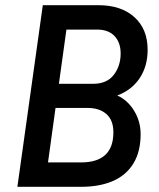

<svg xmlns="http://www.w3.org/2000/svg" viewBox="-20 -720 614 740"><path d="M47 0 145 -700H359Q447 -700 498 -654Q549 -608 549 -528Q549 -465 518.5 -419Q488 -373 432 -352Q472 -334 497 -293Q522 -252 522 -203Q522 -136 494.5 -90.5Q467 -45 415.5 -22.5Q364 0 293 0ZM165 -94H292Q417 -94 417 -210Q417 -257 390 -280.5Q363 -304 318 -304H194ZM207 -397H339Q392 -397 418.5 -431.5Q445 -466 445 -514Q445 -556 421.5 -581Q398 -606 354 -606H236Z"/></svg>

Font: Finlandica Medium
Style: Italic
Weight: 500
Italic angle: -8°
Designer: Niklas Ekholm, Juho Hiilivirta, Jaakko Suomalainen
Foundry: Helsinki Type Studio
Version: Version 1.063